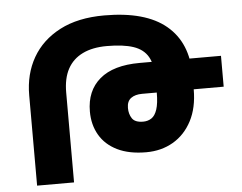

<svg xmlns="http://www.w3.org/2000/svg" viewBox="-51 -787 1072 849"><g transform="rotate(-5 484.5 -362.0)"><path d="M80 0V-401Q80 -495 121.5 -567.5Q163 -640 243.5 -682Q324 -724 441 -724Q624 -724 715.5 -647.5Q807 -571 807 -428H643Q643 -488 623 -523Q603 -558 558.5 -573Q514 -588 441 -588Q377 -588 333 -566.5Q289 -545 266.5 -503.5Q244 -462 244 -399V0ZM940 -501V-364H807Q807 -282 776.5 -224Q746 -166 693.5 -135.5Q641 -105 574 -105Q498 -105 446 -130.5Q394 -156 367.5 -201.5Q341 -247 341 -306Q341 -398 401.5 -449.5Q462 -501 579 -501ZM643 -364H578Q547 -364 528.5 -350.5Q510 -337 510 -307Q510 -280 523 -260.5Q536 -241 572 -241Q593 -241 609 -251.5Q625 -262 634 -289Q643 -316 643 -364Z"/></g></svg>

Font: Noto Sans Armenian ExtraBold
Style: Regular
Weight: 800
Version: Version 2.007